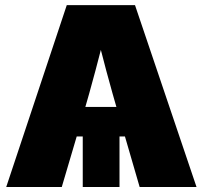

<svg xmlns="http://www.w3.org/2000/svg" viewBox="-20 -748 811 768"><path d="M458 -261.2V0H311V-261.2ZM4.9 0 247.1 -727.5H520L766.1 0H538.6L456.5 -282.2Q429.7 -374 405 -465.6Q380.4 -557.1 357.4 -654.3H410.2Q386.2 -557.1 361.8 -465.6Q337.4 -374 310.5 -282.2L227.1 0ZM185.5 -202.1V-320.3H585.9V-202.1Z"/></svg>

Font: Inter 28pt Black
Style: Regular
Weight: 900
Designer: Rasmus Andersson
Foundry: rsms
Version: Version 4.001;git-66647c0bb